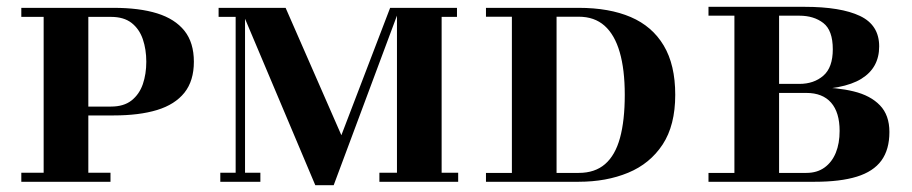

<svg xmlns="http://www.w3.org/2000/svg" viewBox="-20 -533 2673 563"><path d="M203.5 -194.5V-220.5H305.5Q343 -220.5 365.8 -238.5Q388.5 -256.5 398.8 -286.2Q409 -316 409 -352Q409 -388 398.8 -418Q388.5 -448 365.8 -465.8Q343 -483.5 305.5 -483.5H42.5V-510H313Q388.5 -510 440.8 -493.8Q493 -477.5 520.8 -442.8Q548.5 -408 548.5 -352Q548.5 -296 520.8 -261.2Q493 -226.5 440.8 -210.5Q388.5 -194.5 313 -194.5ZM42.5 0V-26.5H304V0ZM108 0V-510H239V0Z M904.5 10 685 -510H817.5L981 -136.5L1124 -510H1152.5L958.5 10ZM626 0V-26.5H743.5V0ZM671 0V-483.5H621V-510H698.5V0ZM1092.5 0V-26.5H1323.5V0ZM1144 0V-510H1320V-483.5H1275V0Z M1405 0V-26H1677Q1724.5 -26 1754.2 -51.8Q1784 -77.5 1798 -128.5Q1812 -179.5 1812 -255Q1812 -329 1797.2 -380Q1782.5 -431 1752.8 -457.5Q1723 -484 1677 -484H1405V-510H1677Q1766.5 -510 1829.5 -483Q1892.5 -456 1926.2 -399.5Q1960 -343 1960 -255Q1960 -165.5 1923 -109.2Q1886 -53 1822 -26.5Q1758 0 1677 0ZM1481 0V-510H1612V0Z M2057.5 0V-26H2344.5Q2376 -26 2397.8 -41.8Q2419.5 -57.5 2430.8 -85Q2442 -112.5 2442 -149Q2442 -203.5 2417 -232Q2392 -260.5 2344.5 -260.5H2247.5V-277H2369.5Q2434 -277 2483.2 -265Q2532.5 -253 2560.2 -224.2Q2588 -195.5 2588 -146Q2588 -94.5 2564.5 -62.2Q2541 -30 2492.5 -15Q2444 0 2369.5 0ZM2133.5 0V-513H2264.5V0ZM2247.5 -269.5V-287H2324Q2366.5 -287 2394.2 -311Q2422 -335 2422 -388.5Q2422 -444 2394.2 -465.5Q2366.5 -487 2324 -487H2057.5V-513H2339Q2445.5 -513 2501.8 -486.2Q2558 -459.5 2558 -397Q2558 -334 2505.5 -301.8Q2453 -269.5 2339 -269.5Z"/></svg>

Font: Bodoni Moda SC 9pt SemiBold
Style: Regular
Weight: 600
Designer: Owen Earl
Foundry: indestructible type
Version: Version 2.005